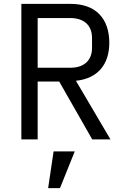

<svg xmlns="http://www.w3.org/2000/svg" viewBox="-20 -718 640 989"><path d="M174 -298H285L455 0H549L371 -302C482 -313 543 -385 543 -497C543 -623 473 -698 344 -698H90V0H174ZM174 -369V-625H342C412 -625 454 -588 454 -523V-471C454 -406 412 -369 342 -369ZM228 251H289L365 62H256Z"/></svg>

Font: IBM Plex Mono
Style: Regular
Weight: 400
Monospace: yes
Designer: Mike Abbink, Paul van der Laan, Pieter van Rosmalen
Foundry: Bold Monday
Version: Version 2.004